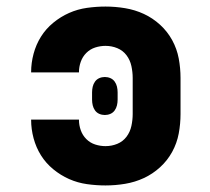

<svg xmlns="http://www.w3.org/2000/svg" viewBox="-20 -558 640 586"><path d="M302 8Q274 8 245.5 4Q217 0 191 -11.5Q165 -23 142.5 -41.5Q120 -60 105 -84Q90 -108 82.5 -136Q75 -164 75 -192Q75 -192 75 -192Q75 -192 75 -193H221Q221 -193 221 -192.5Q221 -192 221 -192Q221 -176 226.5 -160.5Q232 -145 243.5 -133.5Q255 -122 270.5 -117Q286 -112 302 -112Q321 -112 338 -119Q355 -126 366 -140.5Q377 -155 381 -173.5Q385 -192 385 -210V-320Q385 -338 381 -356.5Q377 -375 366 -389.5Q355 -404 338 -411Q321 -418 302 -418Q286 -418 270.5 -413Q255 -408 243.5 -396.5Q232 -385 226.5 -369.5Q221 -354 221 -338Q221 -338 221 -337.5Q221 -337 221 -337H75Q75 -338 75 -338Q75 -338 75 -338Q75 -366 82.5 -394Q90 -422 105 -446Q120 -470 142.5 -488.5Q165 -507 191 -518.5Q217 -530 245.5 -534Q274 -538 302 -538Q332 -538 362 -533Q392 -528 419 -515.5Q446 -503 468.5 -482.5Q491 -462 505.5 -435.5Q520 -409 525.5 -379.5Q531 -350 531 -320V-210Q531 -180 525.5 -150.5Q520 -121 505.5 -94.5Q491 -68 468.5 -47.5Q446 -27 419 -14.5Q392 -2 362 3Q332 8 302 8ZM300 -207Q291 -207 283 -210.5Q275 -214 270 -221Q265 -228 263 -236.5Q261 -245 261 -254V-276Q261 -285 263 -293.5Q265 -302 270 -309Q275 -316 283 -319.5Q291 -323 300 -323Q309 -323 317 -319.5Q325 -316 330 -309Q335 -302 337 -293.5Q339 -285 339 -276V-254Q339 -245 337 -236.5Q335 -228 330 -221Q325 -214 317 -210.5Q309 -207 300 -207Z"/></svg>

Font: Iosevka Curly Heavy Extended
Style: Regular
Weight: 900
Width: 7
Monospace: yes
Designer: Belleve Invis
Foundry: Belleve Invis
Version: Version 11.1.0; ttfautohint (v1.8.3)